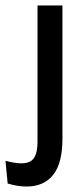

<svg xmlns="http://www.w3.org/2000/svg" viewBox="-85 -536 294 701"><path d="M12 145Q-21 145 -57 134L-65 51Q-3 68 24.5 54Q52 40 52 -19V-516H143V-30Q143 60 109 102.5Q75 145 12 145Z"/></svg>

Font: Bricolage Grotesque 48pt
Style: Regular
Weight: 400
Designer: Mathieu Triay
Foundry: Atelier Triay
Version: Version 1.000; ttfautohint (v1.8.4.7-5d5b);gftools[0.9.32]